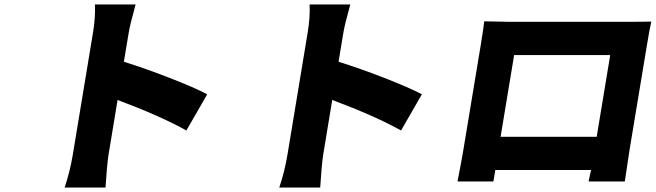

<svg xmlns="http://www.w3.org/2000/svg" viewBox="-20 -786 2920 855"><path d="M402.7 -766H583.8Q559.3 -677.9 553.3 -641L531.6 -511Q624.6 -482.2 736.3 -438.7Q848 -395.2 902.7 -366.1L810 -204.9Q694.2 -269.5 503.6 -340.9L463.1 -95.9Q459.9 -76.7 455.8 -30.2Q451.7 16.3 449.9 49H267.8Q291.2 -20.2 304 -95.9L394.2 -641Q405.5 -709.5 402.7 -766Z M1358.7 -766H1539.8Q1515.3 -677.9 1509.2 -641L1487.6 -511Q1580.6 -482.2 1692.3 -438.7Q1804 -395.2 1858.7 -366.1L1766 -204.9Q1650.2 -269.5 1459.5 -340.9L1419 -95.9Q1415.8 -76.7 1411.8 -30.2Q1407.7 16.3 1405.9 49H1223.7Q1247.2 -20.2 1259.9 -95.9L1350.1 -641Q1361.5 -709.5 1358.7 -766Z M2177.2 22H2017.4Q2035.5 -70.3 2044 -122.2L2121.1 -587Q2134.2 -668 2136.4 -691.1Q2213.8 -688.9 2246.1 -688.9H2779.1Q2841.3 -688.9 2880.3 -690Q2872.9 -658 2861.2 -587L2783.7 -120L2762.4 22H2601.2L2611.9 -29.1H2185.7ZM2209.2 -176.8H2637.1L2697.4 -540.8H2269.5Z"/></svg>

Font: Karasuma Gothic
Style: Italic
Weight: 900
Italic angle: -9.39999°
Designer: Rasmus Andersson / Ryoko Nishizuka
Foundry: Genbu
Version: Version 1.00